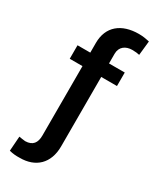

<svg xmlns="http://www.w3.org/2000/svg" viewBox="-239 -832 917 1109"><g transform="rotate(30 219.5 -278.0)"><path d="M379 -526H274V-591C274 -637 308 -661 352 -661C374 -661 387 -659 400 -656L410 -751C387 -756 367 -760 339 -760C223 -760 149 -700 149 -591V-526H64V-436H149V27C149 75 129 104 79 105C65 104 49 101 37 99L30 197C54 203 75 205 99 204C205 205 274 141 274 27V-436H379Z"/></g></svg>

Font: Wafeq Semi Bold
Style: Regular
Weight: 600
Designer: Rasmus Andersson & Azza Alameddine
Foundry: Google & TypeTogether
Version: Version 3.000;January 28, 2025;FontCreator 15.0.0.3014 64-bi